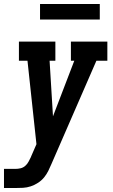

<svg xmlns="http://www.w3.org/2000/svg" viewBox="-45 -739 565 964"><path d="M-25 205V109H32Q45 109 58 106Q71 103 81.5 94Q92 85 98.5 72.5Q105 60 111 48V47Q111 47 111 47Q111 47 111 47L138 -15L93 -434H50V-530H233V-434H204L221 -155L328 -434H311V-530H494V-434H439L213 85Q206 102 197.5 119Q189 136 177 151Q164 167 146.5 178.5Q129 190 109.5 196.5Q90 203 70.5 204Q51 205 32 205ZM156 -641V-719H456V-641Z"/></svg>

Font: Iosevka Slab Oblique
Style: Bold
Weight: 700
Italic angle: -9°
Monospace: yes
Designer: Belleve Invis
Foundry: Belleve Invis
Version: Version 11.1.1; ttfautohint (v1.8.3)